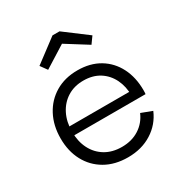

<svg xmlns="http://www.w3.org/2000/svg" viewBox="-181 -909 995 1051"><g transform="rotate(-30 316.5 -383.5)"><path d="M326.1 9.3Q243.6 9.3 183.1 -25.7Q122.5 -60.7 89.6 -122.4Q56.7 -184.1 56.7 -264.6Q56.7 -345.9 89.9 -408.5Q123 -471.2 182.7 -506.6Q242.4 -542.1 322.2 -542.1Q402.1 -542.1 460.5 -507.2Q518.8 -472.2 550.4 -410.1Q582 -348 582 -267.1Q582 -257.7 581.6 -252.1Q581.3 -246.5 580.7 -242.7H509.3Q510 -248.6 510.3 -255.8Q510.6 -263 510.6 -272.3Q510.6 -331.9 487.9 -378.2Q465.1 -424.4 423 -450.9Q380.8 -477.3 322.2 -477.3Q264.5 -477.3 221.1 -450.3Q177.6 -423.2 153.5 -375.3Q129.4 -327.4 129.4 -264.6Q129.4 -203.6 153.3 -156.7Q177.2 -109.8 221.2 -83.3Q265.2 -56.8 325.5 -56.8Q388.5 -56.8 434.8 -86.6Q481.1 -116.3 503.3 -168.2L571.7 -142.3Q541.8 -72 477.2 -31.4Q412.6 9.3 326.1 9.3ZM102.2 -242.7V-298.1H559.1L580 -242.7ZM344.8 -775.9 489.9 -666.8 459.5 -624.6 322.5 -710.4 185.6 -624.6 155.1 -666.8 300.3 -775.9Z"/></g></svg>

Font: Hepta Slab ExtraLight
Style: Regular
Weight: 200
Designer: Michael LaGattuta
Foundry: Michael LaGattuta
Version: Version 1.100